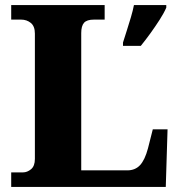

<svg xmlns="http://www.w3.org/2000/svg" viewBox="-20 -734 707 754"><path d="M24 0V-57H70Q87 -57 102 -69.5Q117 -82 117 -110V-602Q117 -631 101 -644Q85 -657 63 -657H24V-714H391V-657H349Q321 -657 310 -644.5Q299 -632 299 -604V-65H480Q511 -65 530 -85.5Q549 -106 561 -151L580 -226H638L631 0ZM463 -567Q469 -586 477.5 -612.5Q486 -639 494 -666Q502 -693 506 -714H633V-704Q624 -683 607 -656.5Q590 -630 570.5 -603Q551 -576 533 -554H463Z"/></svg>

Font: Noto Serif Telugu ExtraBold
Style: Regular
Weight: 800
Designer: Jelle Bosma - Monotype Design Team
Foundry: Monotype Imaging Inc.
Version: Version 2.005; ttfautohint (v1.8.4.7-5d5b)